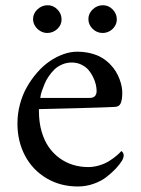

<svg xmlns="http://www.w3.org/2000/svg" viewBox="-20 -690 527 720"><path d="M45.4 -226.6Q45.4 -263.7 54.9 -299.3Q64.5 -335 81.1 -364Q97.7 -393.1 119.6 -418.2Q141.6 -443.4 166.3 -460.2Q190.9 -477.1 217.3 -486.6Q243.7 -496.1 268.6 -496.1Q296.4 -496.1 320.6 -490Q344.7 -483.9 361.8 -473.6Q378.9 -463.4 392.3 -449.7Q405.8 -436 414.3 -421.9Q422.9 -407.7 428.5 -392.6Q434.1 -377.4 436.3 -365Q438.5 -352.5 438.5 -342.3Q438.5 -315.9 432.6 -302.7Q426.8 -289.6 411.1 -289.1Q388.2 -287.6 264.4 -284.2Q140.6 -280.8 126 -280.8V-272.9Q126 -232.4 135.7 -198Q145.5 -163.6 162.6 -138.9Q179.7 -114.3 203.1 -97.2Q226.6 -80.1 253.7 -71.8Q280.8 -63.5 310.5 -63.5Q332 -63.5 353.5 -70.1Q375 -76.7 391.1 -87.2Q407.2 -97.7 417.7 -106.7Q428.2 -115.7 435.1 -123.5Q435.5 -123.5 437.7 -121.6Q439.9 -119.6 441.9 -115.7Q443.8 -111.8 443.8 -107.4Q443.8 -98.6 437.5 -87.4Q428.2 -72.8 414.6 -58.1Q400.9 -43.5 380.6 -27.3Q360.4 -11.2 331.8 -1Q303.2 9.3 272 9.3Q206.1 9.3 154.1 -21.7Q102.1 -52.7 73.7 -106.4Q45.4 -160.2 45.4 -226.6ZM104 -618.7Q104 -639.6 120.6 -655Q137.2 -670.4 158.7 -670.4Q179.7 -670.4 195.3 -654.5Q210.9 -638.7 210.9 -617.2Q210.9 -596.2 194.8 -581.3Q178.7 -566.4 157.2 -566.4Q143.6 -566.4 131.3 -573.5Q119.1 -580.6 111.6 -592.5Q104 -604.5 104 -618.7ZM131.3 -322.8H315.9Q342.3 -322.8 342.3 -349.1Q342.3 -359.4 339.4 -372.6Q336.4 -385.7 329.3 -400.6Q322.3 -415.5 312 -427.5Q301.8 -439.5 285.4 -447.5Q269 -455.6 249 -455.6Q230 -455.6 212.9 -448.2Q195.8 -440.9 183.8 -429.2Q171.9 -417.5 162.4 -403.3Q152.8 -389.2 147 -375Q141.1 -360.8 137.2 -349.1Q133.3 -337.4 132.1 -330.1Q130.9 -322.8 131.3 -322.8ZM365.7 -670.4Q387.2 -670.4 402.6 -654.5Q418 -638.7 418 -617.2Q418 -603.5 410.6 -591.8Q403.3 -580.1 391.1 -573.2Q378.9 -566.4 364.7 -566.4Q343.3 -566.4 327.4 -581.8Q311.5 -597.2 311.5 -618.4Q311.5 -639.6 327.9 -655Q344.2 -670.4 365.7 -670.4Z"/></svg>

Font: Crimson
Style: Regular
Weight: 400
Version: Version 0.8